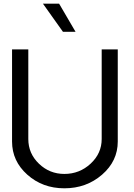

<svg xmlns="http://www.w3.org/2000/svg" viewBox="-20 -1020 735 1050"><path d="M214.8 -1000H303.2L393.1 -846.2H324.2ZM332 9.8Q212.9 9.8 129.4 -64.7Q45.9 -139.2 45.9 -246.1V-750H134.8V-259.8Q134.8 -180.7 192.9 -124.8Q251 -68.8 332 -68.8Q415 -68.8 475.6 -125Q536.1 -181.2 536.1 -259.8V-750H624V-246.1Q624 -139.2 538.1 -64.7Q452.1 9.8 332 9.8Z"/></svg>

Font: ø
Style: ø
Weight: 400
Designer: Samuel Oakes
Foundry: Samuel Oakes
Version: Version 1.000;PS 001.000;hotconv 1.0.88;makeotf.lib2.5.64775